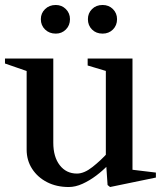

<svg xmlns="http://www.w3.org/2000/svg" viewBox="-27 -735 646 771"><path d="M249 16Q200 16 162 -3.5Q124 -23 102 -57Q80 -91 80 -134V-465L94 -445L-7 -480V-500H187V-162Q187 -105 213 -71.5Q239 -38 282 -38Q311 -38 344.5 -64.5Q378 -91 406 -122L398 -99V-465L412 -446L325 -472V-500H505V-39L491 -55L599 -42V-22L415 16L405 8L399 -80L407 -72Q386 -50 359.5 -30Q333 -10 304.5 3Q276 16 249 16ZM385 -600Q359 -600 342.5 -616.5Q326 -633 326 -658Q326 -682 342.5 -698.5Q359 -715 385 -715Q410 -715 426.5 -698.5Q443 -682 443 -658Q443 -633 426.5 -616.5Q410 -600 385 -600ZM197 -600Q171 -600 154 -616.5Q137 -633 137 -658Q137 -682 154 -698.5Q171 -715 197 -715Q221 -715 237.5 -698.5Q254 -682 254 -658Q254 -633 237.5 -616.5Q221 -600 197 -600Z"/></svg>

Font: Wittgenstein Medium
Style: Regular
Weight: 500
Designer: Jörg Drees
Foundry: Jörg Drees
Version: Version 1.500